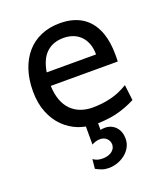

<svg xmlns="http://www.w3.org/2000/svg" viewBox="-136 -603 808 932"><g transform="rotate(-20 267.5 -137.0)"><path d="M136.7 -236.8Q138.2 -193.8 150.1 -162.1Q162.1 -130.4 182.9 -109.6Q203.6 -88.9 231.7 -78.6Q259.8 -68.4 293 -68.4Q340.3 -68.4 385.7 -79.1Q431.2 -89.8 476.1 -117.2L485.8 -36.6Q460 -23.4 435.1 -14.2Q410.2 -4.9 385.3 1Q360.4 6.8 334.5 9.3Q313.5 11.7 290.5 12.2V46.4Q295.4 45.4 300.5 44.7Q305.7 43.9 314 43.9Q330.6 43.9 344.7 50Q358.9 56.2 369.1 67.1Q379.4 78.1 385 93.5Q390.6 108.9 390.6 127Q390.6 151.9 379.4 171.9Q368.2 191.9 350.1 205.8Q332 219.7 310.1 227.1Q288.1 234.4 266.1 234.4Q247.1 234.4 231.2 228.8Q215.3 223.1 200.2 214.8L205.1 166Q215.8 173.8 227.1 177.2Q238.3 180.7 253.9 180.7Q264.6 180.7 276.1 178.2Q287.6 175.8 297.1 169.9Q306.6 164.1 313 154.8Q319.3 145.5 319.8 131.8Q319.3 112.8 305.9 100.3Q292.5 87.9 272.5 87.9Q260.7 87.9 249 91.6Q237.3 95.2 229.5 100.1V6.8Q210 2.9 191.4 -3.9Q148.9 -20.5 116.7 -52.5Q84.5 -84.5 65.4 -131.8Q46.4 -179.2 46.4 -241.7Q46.4 -302.2 62.7 -351.3Q79.1 -400.4 109.4 -435.3Q139.6 -470.2 183.1 -489Q226.6 -507.8 280.8 -507.8Q320.8 -507.8 351.6 -498.3Q382.3 -488.8 404.8 -471.9Q427.2 -455.1 442.4 -432.6Q457.5 -410.2 466.6 -384.3Q475.6 -358.4 479.5 -330.3Q483.4 -302.2 483.4 -274.9V-255.9Q483.4 -243.7 482.9 -236.8ZM273.4 -434.6Q219.7 -434.6 185.5 -403.1Q151.4 -371.6 140.6 -305.2H395.5Q395.5 -336.4 386.5 -360.6Q377.4 -384.8 361.1 -401.4Q344.7 -418 322.3 -426.3Q299.8 -434.6 273.4 -434.6Z"/></g></svg>

Font: Andika
Style: Regular
Weight: 400
Designer: Victor Gaultney, Annie Olsen, Julie Remington, Don Collingsworth, Eric Hays
Foundry: SIL International
Version: Version 1.001